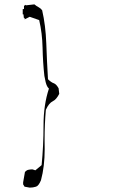

<svg xmlns="http://www.w3.org/2000/svg" viewBox="-20 -796 543 883"><path d="M185.5 -110.4 185.1 -154.3Q185.1 -226.1 190.9 -291Q204.6 -321.8 223.1 -330.6Q238.8 -337.9 252.4 -364.3L249.5 -390.1Q238.8 -408.7 228.5 -412.6Q215.3 -417 200.7 -431.6Q195.8 -511.7 192.9 -595.7Q189.9 -679.7 173.8 -749Q166.5 -758.3 157.7 -762.7Q147.9 -767.6 138.2 -775.9L99.1 -771.5L97.7 -773.9L90.3 -769V-754.4H84.5V-730H87.9L89.8 -713.4H93.3V-707L116.7 -718.8L160.2 -703.6Q174.3 -644 175.8 -576.2Q177.2 -508.3 184.1 -446.8Q189.9 -412.6 196.3 -400.4Q199.2 -394.5 203.1 -390.6L205.1 -388.7Q180.2 -314 180.2 -219.5Q180.2 -125 171.4 -36.6L142.6 -12.7L129.4 -17.1Q119.1 -17.1 110.4 -15.1Q102.5 -13.7 94.7 -4.9L86.4 42.5V51.8L92.8 62.5L116.7 66.9Q132.3 66.9 145.5 62.5Q157.7 59.1 168.5 32.7Q185.5 -29.8 185.5 -110.4Z"/></svg>

Font: Bakudai
Style: Light
Weight: 300
Version: Version 1.48